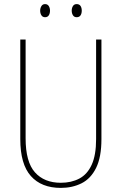

<svg xmlns="http://www.w3.org/2000/svg" viewBox="-20 -907 594 937"><path d="M475 -228Q475 -140 449 -87.5Q423 -35 378 -12.5Q333 10 277 10Q182 10 130.5 -48Q79 -106 79 -228V-714H105V-232Q105 -117 150.5 -66Q196 -15 277 -15Q328 -15 367 -35.5Q406 -56 427.5 -103Q449 -150 449 -228V-714H475ZM176 -855Q176 -867 182 -877Q188 -887 200 -887Q212 -887 218 -877.5Q224 -868 224 -855Q224 -841 218 -832Q212 -823 200 -823Q188 -823 182 -832.5Q176 -842 176 -855ZM330 -855Q330 -868 336 -877.5Q342 -887 354 -887Q367 -887 373 -878Q379 -869 379 -855Q379 -841 373 -832Q367 -823 354 -823Q342 -823 336 -832.5Q330 -842 330 -855Z"/></svg>

Font: Noto Sans Lao Looped Condensed Thin
Style: Regular
Weight: 100
Width: 3
Designer: Mark Frömberg, Ben Mitchell
Foundry: The Fontpad Ltd
Version: Version 1.002; ttfautohint (v1.8.4.7-5d5b)